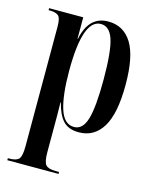

<svg xmlns="http://www.w3.org/2000/svg" viewBox="-117 -625 745 934"><g transform="rotate(15 256.0 -158.5)"><path d="M11 231H269V221H251Q215 221 202 206.5Q189 192 189 143V32Q189 -4 189 -38.5Q189 -73 188 -108H190Q204 -50 231 -20Q258 10 311 10Q388 10 430 -58Q472 -126 472 -272Q472 -415 430.5 -481.5Q389 -548 312 -548Q214 -548 190 -428H188V-536H16V-526H23Q51 -526 65 -515Q79 -504 79 -460V143Q79 192 66.5 206.5Q54 221 16 221H11ZM282 -9Q232 -9 210.5 -76.5Q189 -144 189 -268Q189 -527 280 -527Q324 -527 343 -469Q362 -411 362 -268Q362 -131 344 -70Q326 -9 282 -9Z"/></g></svg>

Font: Noto Serif Display Condensed Semi
Style: Regular
Weight: 600
Width: 3
Designer: Monotype Design Team
Foundry: Monotype Imaging Inc.
Version: Version 1.900